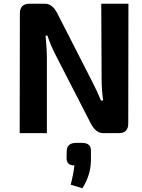

<svg xmlns="http://www.w3.org/2000/svg" viewBox="-20 -710 757 1024"><path d="M664 -52Q664 0 614 0H529Q493 0 466 -48L277 -416Q251 -466 233 -520H223Q229 -459 230 -412V0H85L86 -638Q86 -690 137 -690H221Q258 -690 284 -642L466 -286Q498 -225 518 -174H530Q522 -233 522 -285L520 -690H665ZM417 52Q467 52 465 96V148Q463 226 419 294L357 275Q371 222 377 172Q336 173 335 135L336 93Q338 52 387 52Z"/></svg>

Font: Taylor Sans Bold LRS
Style: Bold
Weight: 700
Italic angle: -8°
Designer: Natanael Gama
Version: Version 1.001 September 8, 2015